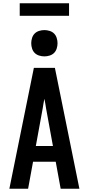

<svg xmlns="http://www.w3.org/2000/svg" viewBox="-20 -1148 540 1168"><path d="M37 0 186 -735H314L463 0H349L319 -164H181L151 0ZM198 -260H302L260 -490Q258 -504 255.5 -518.5Q253 -533 250 -547Q247 -533 244.5 -518.5Q242 -504 240 -490ZM250 -805Q234 -805 218 -810Q202 -815 191 -826Q180 -837 175 -853Q170 -869 170 -885Q170 -901 175 -917Q180 -933 191 -944Q202 -955 218 -960Q234 -965 250 -965Q266 -965 282 -960Q298 -955 309 -944Q320 -933 325 -917Q330 -901 330 -885Q330 -869 325 -853Q320 -837 309 -826Q298 -815 282 -810Q266 -805 250 -805ZM100 -1052V-1128H400V-1052Z"/></svg>

Font: Iosevka Term
Style: Bold
Weight: 700
Monospace: yes
Designer: Belleve Invis
Foundry: Belleve Invis
Version: Version 30.0.1